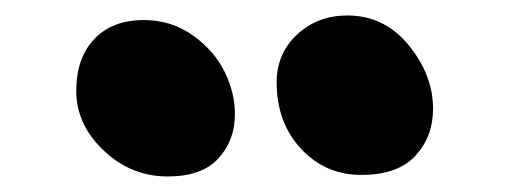

<svg xmlns="http://www.w3.org/2000/svg" viewBox="-20 -788 656 247"><path d="M444.8 -563Q398.4 -563 367.2 -596.7Q335.9 -630.4 335.9 -682.1Q335.9 -719.2 362.3 -743.7Q388.7 -768.1 426.8 -768.1Q474.6 -768.1 505.9 -729.7Q537.1 -691.4 537.1 -647.9Q537.1 -612.3 514.4 -587.6Q491.7 -563 444.8 -563ZM195.8 -561Q148.4 -561 113.3 -594.5Q78.1 -627.9 78.1 -670.9Q78.1 -713.4 101.3 -737.8Q124.5 -762.2 165 -762.2Q200.2 -762.2 227.8 -742.7Q255.4 -723.1 268.8 -696Q282.2 -668.9 282.2 -641.1Q282.2 -607.4 261 -584.2Q239.7 -561 195.8 -561Z"/></svg>

Font: Shantell Sans Normal
Style: Regular
Weight: 800
Designer: Stephen Nixon, Anya Danilova, Shantell Martin
Foundry: Arrow Type
Version: Version 1.006;[559af2be0]